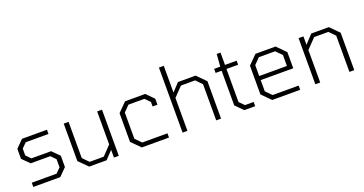

<svg xmlns="http://www.w3.org/2000/svg" viewBox="-37 -1391 3877 2045"><g transform="rotate(-20 1901.5 -368.5)"><path d="M82 0V-48H363L416 -101V-193L364 -246H142L61 -326V-439L144 -523H427V-475H169L116 -422V-345L167 -293H390L471 -212V-84L388 0Z M715 0 617 -99V-523H672V-113L737 -46H897L996 -149V-523H1051V0H996V-88L913 0Z M1312 0 1214 -99V-424L1312 -523H1541L1624 -439V-371H1569V-422L1515 -477H1334L1269 -411V-114L1334 -48H1620V0Z M1774 0V-737H1829V-434L1912 -523H2112L2210 -424V0H2155V-410L2090 -477H1929L1829 -373V0Z M2474 0 2390 -84V-477H2322V-523H2391L2402 -663H2445V-523H2577V-477H2445V-102L2499 -48H2597V0Z M2790 0 2692 -99V-424L2790 -523H3018L3116 -424V-241H2747V-114L2812 -48H3107V0ZM2747 -287H3061V-411L2996 -477H2812L2747 -411Z M3279 0V-523H3334V-428L3423 -523H3622L3720 -424V0H3665V-410L3600 -477H3439L3334 -368V0Z"/></g></svg>

Font: Tomorrow Light
Style: Regular
Weight: 300
Designer: Tony de Marco, Monica Rizzolli
Foundry: Just in Type
Version: Version 2.002